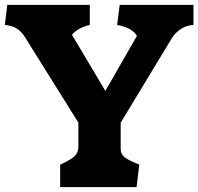

<svg xmlns="http://www.w3.org/2000/svg" viewBox="-25 -770 816 790"><path d="M457 -667.5 467.5 -750H771V-667.5Q741 -665.5 718.2 -650Q695.5 -634.5 683 -614.5L471.5 -265V-157.5Q471.5 -136.5 486.2 -124.2Q501 -112 536.5 -97.5L548 -93L537 0H222.5V-93Q226 -95 231 -96.5Q266.5 -113 282 -127.5Q297.5 -142 297.5 -167.5V-265.5L80 -613.5L75 -621.5Q62.5 -640.5 44 -652.5Q25.5 -664.5 -5 -667.5L5 -750H344.5V-667.5Q320 -661.5 302.8 -652.2Q285.5 -643 271 -627L408.5 -396L538.5 -622.5Q527 -640.5 507.5 -651Q488 -661.5 457 -667.5Z"/></svg>

Font: TMT Limkin
Style: Regular
Weight: 400
Designer: Gabriel Drozdov
Version: Version 1.000;Glyphs 3.1.2 (3151)